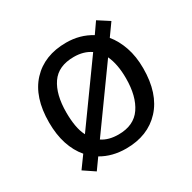

<svg xmlns="http://www.w3.org/2000/svg" viewBox="-137 -704 878 876"><g transform="rotate(-30 302.5 -266.5)"><path d="M551 -269Q551 -136 483.5 -63Q416 10 301 10Q228 10 172 -23L132 33L74 -6L119 -68Q88 -104 71.5 -154.5Q55 -205 55 -269Q55 -402 122 -474Q189 -546 304 -546Q377 -546 435 -510L474 -566L533 -528L488 -465Q517 -430 534 -380.5Q551 -331 551 -269ZM146 -269Q146 -231 151.5 -198.5Q157 -166 170 -141L390 -447Q354 -472 302 -472Q220 -472 183 -418Q146 -364 146 -269ZM460 -269Q460 -343 437 -392L217 -86Q251 -63 303 -63Q384 -63 422 -118.5Q460 -174 460 -269Z"/></g></svg>

Font: Noto Sans Tifinagh
Style: Regular
Weight: 400
Designer: JamraPatel
Foundry: JamraPatel LLC
Version: Version 2.004; ttfautohint (v1.8.4.7-5d5b)